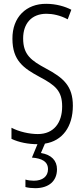

<svg xmlns="http://www.w3.org/2000/svg" viewBox="-20 -744 441 1004"><path d="M278 141C278 96 249 65 194 56L215 7C306 -7 361 -81 361 -191C361 -294 312 -337 220 -386C144 -427 101 -457 101 -543C101 -621 145 -672 223 -672C255 -672 295 -664 334 -643L353 -693C321 -710 273 -724 222 -724C118 -725 44 -655 45 -541C45 -427 104 -387 185 -343C270 -298 305 -269 305 -187C305 -103 262 -43 178 -43C134 -43 80 -55 40 -76V-18C80 1 129 10 176 10L147 80C198 84 231 100 231 141C231 179 202 201 157 201C143 201 126 199 113 195V234C127 238 146 240 164 240C235 240 278 203 278 141Z"/></svg>

Font: Noto Sans Thai Looped ExtraCondensed Light
Style: Regular
Weight: 300
Width: 2
Designer: Sasikarn Vongin, Ben Mitchell
Foundry: The Fontpad Ltd
Version: Version 1.001